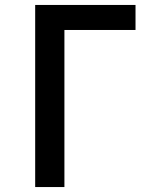

<svg xmlns="http://www.w3.org/2000/svg" viewBox="-20 -755 640 775"><path d="M122 0V-735H527V-634H240V0Z"/></svg>

Font: Iosevka Aile
Style: Bold
Weight: 700
Designer: Belleve Invis
Foundry: Belleve Invis
Version: Version 28.0.1; ttfautohint (v1.8.4)